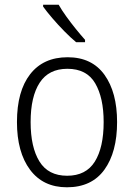

<svg xmlns="http://www.w3.org/2000/svg" viewBox="-20 -785 569 815"><path d="M477 -267Q477 -139 423 -64.5Q369 10 264 10Q163 10 107.5 -64.5Q52 -139 52 -267Q52 -398 108 -470Q164 -542 267 -542Q370 -542 423.5 -467.5Q477 -393 477 -267ZM110 -267Q110 -160 147.5 -99.5Q185 -39 265 -39Q345 -39 382.5 -99Q420 -159 420 -267Q420 -370 384 -431.5Q348 -493 266 -493Q187 -493 148.5 -434Q110 -375 110 -267ZM229 -765Q242 -742 261.5 -715Q281 -688 302 -662Q323 -636 341 -616V-606H303Q280 -625 253 -652.5Q226 -680 202 -708Q178 -736 163 -757V-765Z"/></svg>

Font: Noto Sans Arabic UI SmCn Lt
Style: Regular
Weight: 300
Width: 4
Designer: Monotype Design Team, Nadine Chahine and Nizar Qandah
Foundry: Monotype Imaging Inc.
Version: Version 2.010; ttfautohint (v1.8.4.7-5d5b)